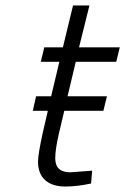

<svg xmlns="http://www.w3.org/2000/svg" viewBox="-20 -673 458 702"><path d="M418 -500H269L307 -653H247L210 -500H142L129 -447H197L167 -321H112L100 -268H155L136 -186C124.7 -134 119 -99.3 119 -82C119 -52.7 127.7 -30.2 145 -14.5C162.3 1.2 187 9 219 9C247 9 278.3 5.3 313 -2L317 -49L237 -43C200.3 -43 182 -60 182 -94C182 -116 186.3 -145.7 195 -183L215 -268H358L371 -321H227L257 -447H405Z"/></svg>

Font: RazerF5 Light
Style: Italic
Weight: 300
Foundry: Razer Inc.
Version: Version 2